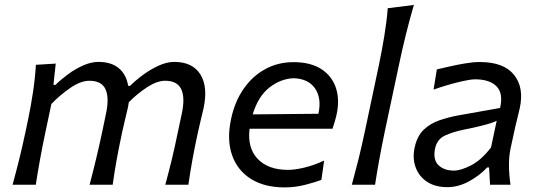

<svg xmlns="http://www.w3.org/2000/svg" viewBox="-20 -764 2230 794"><path d="M32 0Q47 -55 59.8 -106.5Q72.5 -158 85.5 -219L96 -269Q107.5 -323.5 116.2 -381.2Q125 -439 128.5 -496L210.5 -501L201 -413H209.5Q231 -434.5 260.8 -456.5Q290.5 -478.5 323.5 -493.2Q356.5 -508 387 -508Q440 -508 471.2 -482Q502.5 -456 510 -409H518Q540.5 -431.5 571.2 -454.2Q602 -477 636 -492.5Q670 -508 700.5 -508Q776 -508 808.5 -456.5Q841 -405 821.5 -315Q817 -294 811 -270.8Q805 -247.5 799 -219Q785.5 -157 776.2 -106Q767 -55 759 0H663.5Q678.5 -55 690.8 -105.8Q703 -156.5 715 -215.5L731.5 -292.5Q746 -359 729.8 -394.5Q713.5 -430 663 -430Q629 -430 588.2 -403.2Q547.5 -376.5 512.5 -341Q511 -328.5 508 -315Q503.5 -294 497.5 -270.8Q491.5 -247.5 485.5 -219Q472.5 -158 463 -106.5Q453.5 -55 446 0H350.5Q365 -55 377.2 -106Q389.5 -157 402 -215.5L418 -292.5Q432.5 -359 416.5 -394.5Q400.5 -430 349.5 -430Q314 -430 271.2 -400.8Q228.5 -371.5 192.5 -334L167.5 -216Q155 -157 145.8 -106Q136.5 -55 128 0Z M1157 11Q1073.5 11 1017.5 -24.2Q961.5 -59.5 939.5 -123Q917.5 -186.5 935.5 -271.5Q950.5 -343 987 -396Q1023.5 -449 1076.5 -478Q1129.5 -507 1194 -507Q1265 -507 1309.5 -477.8Q1354 -448.5 1369.8 -398.5Q1385.5 -348.5 1371 -286Q1368 -272.5 1363.5 -258Q1359 -243.5 1355 -231.5H1012Q1002.5 -152 1045.8 -106.8Q1089 -61.5 1171.5 -61.5Q1199.5 -61.5 1239 -71Q1278.5 -80.5 1320.5 -100L1309 -20Q1282.5 -10 1241.2 0.5Q1200 11 1157 11ZM1194.5 -440.5Q1140.5 -438.5 1094 -402Q1047.5 -365.5 1025 -291L1296.5 -293.5L1297 -295Q1310.5 -357.5 1283 -398Q1255.5 -438.5 1194.5 -440.5Z M1435 0Q1450 -55 1462.8 -106.5Q1475.5 -158 1488.5 -219L1546.5 -493Q1559.5 -555.5 1569.2 -614.5Q1579 -673.5 1583.5 -730L1691.5 -743.5Q1656.5 -623.5 1629.5 -494L1571 -219Q1558 -156.5 1548.8 -105.8Q1539.5 -55 1531 0Z M1829.5 10Q1780 10 1746.2 -12.2Q1712.5 -34.5 1698.8 -72Q1685 -109.5 1695 -155Q1705 -201.5 1732.2 -227.5Q1759.5 -253.5 1797.2 -266.5Q1835 -279.5 1876.5 -287L2048 -317.5Q2062 -377.5 2033.5 -406.8Q2005 -436 1944 -436Q1924.5 -436 1876.5 -424.5Q1828.5 -413 1773 -393.5L1786.5 -477Q1810.5 -482.5 1842.2 -489.8Q1874 -497 1906 -502.2Q1938 -507.5 1964 -507.5Q2063 -507.5 2105.5 -454.8Q2148 -402 2129.5 -317Q2124.5 -294 2117.8 -268Q2111 -242 2104.5 -210.5L2091.5 -150.5Q2084.5 -117.5 2084.8 -80.2Q2085 -43 2091 0H2006.5L2002.5 -71.5H1994.5Q1964 -38.5 1919.8 -14.2Q1875.5 10 1829.5 10ZM1858 -58.5Q1885 -58.5 1927.5 -80Q1970 -101.5 2010.5 -154L2034 -264.5Q2025 -260 2011 -255.2Q1997 -250.5 1970.5 -243.8Q1944 -237 1897 -227.5Q1852.5 -218.5 1819.8 -203.2Q1787 -188 1779 -149Q1770 -104 1793 -81.2Q1816 -58.5 1858 -58.5Z"/></svg>

Font: Commissioner Flair
Style: Italic
Weight: 400
Italic angle: -12°
Designer: Kostas Bartsokas
Foundry: Kostas Bartsokas
Version: Version 1.000; ttfautohint (v1.8.3)